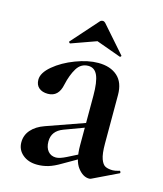

<svg xmlns="http://www.w3.org/2000/svg" viewBox="-102 -730 690 814"><g transform="rotate(15 243.5 -323.5)"><path d="M365 7Q338 7 315 -23Q292 -53 292 -120V-337Q292 -398 279.5 -426Q267 -454 239 -454Q207 -454 189 -425Q171 -396 161 -351Q150 -295 103 -295Q78 -295 63.5 -307.5Q49 -320 49 -343Q49 -373 86.5 -404.5Q124 -436 178 -456.5Q232 -477 277 -477Q330 -477 361 -449.5Q392 -422 392 -367V-154Q392 -109 400 -87Q408 -65 420.5 -59Q433 -53 453 -53Q463 -53 480 -58L482 -59Q485 -59 486.5 -54Q488 -49 484 -48L374 5Q370 7 365 7ZM48 -68Q48 -99 68.5 -122.5Q89 -146 126 -159L327 -230L330 -211L206 -165Q158 -147 158 -101Q158 -74 171 -58.5Q184 -43 206 -43Q222 -43 250 -57L337 -101L338 -82L239 -25Q209 -7 185.5 0Q162 7 137 7Q98 7 73 -14Q48 -35 48 -68ZM249 -654Q255 -654 260 -649L362 -533Q363 -533 363 -531Q363 -529 360.5 -527Q358 -525 357 -526L249 -565L140 -526Q138 -525 135 -528.5Q132 -532 134 -533L237 -649Q242 -654 249 -654Z"/></g></svg>

Font: Cormorant Unicase
Style: Bold
Weight: 700
Designer: Christian Thalmann (Catharsis Fonts)
Foundry: Catharsis Fonts
Version: Version 4.000